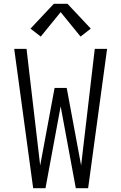

<svg xmlns="http://www.w3.org/2000/svg" viewBox="-20 -993 640 1013"><path d="M155 0 55 -735H120L192 -120L268 -529H332L408 -120L480 -735H545L445 0H380L300 -432L220 0ZM405 -800 300 -929 195 -800 141 -842 264 -973H336L459 -842Z"/></svg>

Font: Iosevka Custom Light Extended
Style: Regular
Weight: 300
Width: 7
Monospace: yes
Designer: Belleve Invis
Foundry: Belleve Invis
Version: Version 11.2.4; ttfautohint (v1.8.4)